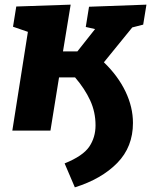

<svg xmlns="http://www.w3.org/2000/svg" viewBox="-20 -562 650 826"><path d="M552 -33Q552 70 484.5 139Q417 208 302 244L258 141Q337 109 364 69Q391 29 391 -23Q391 -80 368 -130Q345 -180 303 -229H234L197 0H33L100 -425L36 -447L50 -534L284 -542L251 -341H313L389 -437L349 -446L363 -533L610 -542L596 -456L549 -444L427 -294Q488 -235 520 -168Q552 -101 552 -33Z"/></svg>

Font: Bitter ExtraBold
Style: Italic
Weight: 800
Italic angle: -9°
Designer: Sol Matas, and Bitter project Authors
Foundry: Sol Matas
Version: Version 2.001